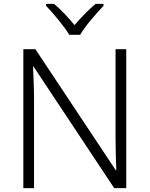

<svg xmlns="http://www.w3.org/2000/svg" viewBox="-20 -967 769 987"><path d="M336 -788H392C416 -831 475 -898 512 -937V-947H471C435 -917 395 -875 363 -838C333 -875 294 -917 258 -947H217V-937C254 -898 311 -831 336 -788ZM629 0V-714H574V-261C574 -206 576 -133 578 -92H575L162 -714H100V0H155V-451C155 -514 152 -572 150 -624H153L567 0Z"/></svg>

Font: Noto Sans Meetei Mayek Light
Style: Regular
Weight: 300
Designer: Monotype Design Team and Neelakash Kshetrimayum
Foundry: Monotype Imaging Inc.
Version: Version 2.002